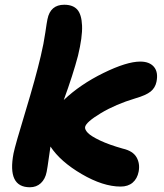

<svg xmlns="http://www.w3.org/2000/svg" viewBox="-20 -792 692 810"><path d="M106 -2Q9.8 -2 37.1 -145Q43.9 -178.7 87.2 -321Q130.4 -463.4 151.9 -555.2Q164.6 -608.4 171.1 -654.1Q177.7 -699.7 180.2 -710.9Q192.4 -772 251 -772Q287.6 -772 305.9 -751.7Q324.2 -731.4 326.2 -683.6Q328.1 -635.7 309.1 -557.1Q288.1 -477.1 249 -370.1Q318.4 -436 416.5 -484.1Q514.6 -532.2 571.8 -532.2Q610.8 -532.2 629.6 -509.8Q648.4 -487.3 640.1 -446.8Q634.8 -421.4 615.5 -405.8Q596.2 -390.1 550.8 -377Q467.8 -352.1 405.3 -314.5Q342.8 -276.9 338.9 -255.9Q337.4 -245.1 350.8 -231.2Q364.3 -217.3 402.3 -199.2Q440.4 -181.2 498 -165Q540.5 -155.3 555.9 -128.7Q571.3 -102.1 564.9 -67.9Q559.1 -38.1 539.6 -21.5Q520 -4.9 488.8 -4.9Q415 -4.9 324.7 -57.6Q234.4 -110.4 192.9 -173.8Q189.9 -155.8 185.3 -121.3Q180.7 -86.9 176.8 -66.9Q170.9 -36.6 152.3 -19.3Q133.8 -2 106 -2Z"/></svg>

Font: Shantell Sans Bouncy
Style: Bold Italic
Weight: 700
Italic angle: -11.31°
Designer: Stephen Nixon, Anya Danilova, Shantell Martin
Foundry: Arrow Type
Version: Version 1.006;[9816181b4]